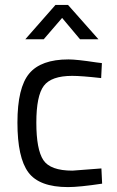

<svg xmlns="http://www.w3.org/2000/svg" viewBox="-20 -752 476 782"><path d="M259 -510Q292 -510 371 -498L395 -495L392 -434Q312 -443 274 -443Q189 -443 158.5 -402.5Q128 -362 128 -252.5Q128 -143 156.5 -100Q185 -57 275 -57L393 -66L396 -4Q303 10 257 10Q140 10 95.5 -50Q51 -110 51 -252.5Q51 -395 99 -452.5Q147 -510 259 -510ZM83 -592 206 -732H257L381 -592H306L233 -679L158 -592Z"/></svg>

Font: Titillium Web
Style: Regular
Weight: 400
Version: Version 1.002;PS 57.000;hotconv 1.0.70;makeotf.lib2.5.55311